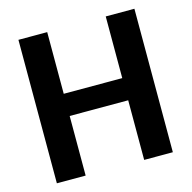

<svg xmlns="http://www.w3.org/2000/svg" viewBox="-104 -815 917 919"><g transform="rotate(-15 354.0 -355.5)"><path d="M641.1 0H499V-295.4H209V0H66.4V-710.9H209V-405.3H499V-710.9H641.1Z"/></g></svg>

Font: Roboto Web
Style: Bold
Weight: 700
Designer: Google
Version: Version 1.200310; 2013